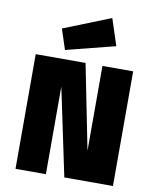

<svg xmlns="http://www.w3.org/2000/svg" viewBox="-101 -1031 905 1108"><g transform="rotate(10 352.0 -477.0)"><path d="M67 0ZM638 -672V0H353L245 -513V0H67V-672H359L458 -175V-672ZM190 -844 466 -954 517 -798 229 -725Z"/></g></svg>

Font: Cairo Black
Style: Regular
Weight: 900
Designer: Mohamed Gaber, the designers of Titillium
Foundry: Kief Type Foundry
Version: Version 2.009; ttfautohint (v1.5.33-1714) -l 8 -r 50 -G 200 